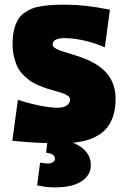

<svg xmlns="http://www.w3.org/2000/svg" viewBox="-20 -613 520 828"><path d="M33.2 -5.9 57.1 -182.4Q165 -148.4 230.2 -148.4Q255.6 -148.4 268.9 -159.1Q282.2 -169.7 282.2 -182.9Q282.2 -187.7 280.3 -191.8Q278.3 -195.8 273.3 -199.3Q268.3 -202.9 263.8 -205.4Q259.3 -208 250.1 -211.1Q241 -214.1 234.9 -215.9Q228.8 -217.8 216.8 -221.2Q195.1 -227.3 183 -231.1Q170.9 -234.9 148.8 -243.9Q126.7 -252.9 113.5 -262.1Q100.3 -271.2 83.4 -287Q66.4 -302.7 57 -321Q47.6 -339.4 40.9 -365.6Q34.2 -391.8 34.2 -423.1Q34.2 -456.5 40.3 -482.4Q46.4 -508.3 56.3 -526.1Q66.2 -543.9 83.5 -556.4Q100.8 -568.8 118 -575.9Q135.3 -583 161.5 -586.8Q187.7 -590.6 210.3 -591.7Q232.9 -592.8 265.6 -592.8Q345.9 -592.8 454.1 -571.3L432.1 -408.9Q394.8 -425.8 346.9 -437.3Q299.1 -448.7 256.1 -448.7Q233.4 -448.7 220.2 -441.5Q207 -434.3 207 -421.1Q207 -417 209.1 -413.3Q211.2 -409.7 216.6 -406.2Q221.9 -402.8 226.8 -400.3Q231.7 -397.7 241.5 -394.3Q251.2 -390.9 257.7 -388.9Q264.2 -387 277.1 -383.1Q337.2 -365 367.7 -350.3Q447.8 -312 469.7 -245.4Q478.5 -218.5 478.5 -186.8Q478.5 -147.7 469.4 -117.1Q460.2 -86.4 444.3 -65.7Q428.5 -44.9 404.9 -30.5Q381.3 -16.1 354.6 -8.4Q327.9 -0.7 294.9 2.4Q371.8 34.9 371.8 99.1Q371.8 142.3 331.9 168.7Q292 195.1 216.3 195.1Q201.9 195.1 191.4 194.3Q180.9 193.6 175.7 192.7Q170.4 191.9 159.3 189.8Q148.2 187.7 140.1 186.3L152.8 88.6L176 91.6Q195.3 94 206.3 87.6Q217.3 81.3 217.3 71Q217.3 61.5 207.2 54.2Q197 46.9 178.7 45.7L183.8 4.2Q108.6 2 33.2 -5.9Z"/></svg>

Font: Digitalt
Style: Medium
Weight: 500
Designer: gluk
Foundry: gluk
Version: Version 0.60